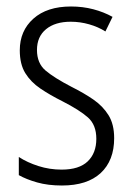

<svg xmlns="http://www.w3.org/2000/svg" viewBox="-20 -562 408 592"><path d="M332 -136Q332 -67 290.5 -28.5Q249 10 171 10Q128 10 94.5 0.5Q61 -9 38 -22V-78Q64 -61 98.5 -50Q133 -39 170 -39Q224 -39 250.5 -64.5Q277 -90 277 -134Q277 -177 251 -200Q225 -223 172 -250Q134 -269 104.5 -289Q75 -309 58 -336.5Q41 -364 41 -407Q41 -467 83 -504.5Q125 -542 199 -542Q235 -542 267.5 -533.5Q300 -525 327 -510L305 -465Q283 -479 255 -487Q227 -495 198 -495Q150 -495 122 -472Q94 -449 94 -408Q94 -367 120.5 -344.5Q147 -322 201 -294Q239 -275 268 -255Q297 -235 314.5 -207Q332 -179 332 -136Z"/></svg>

Font: Noto Sans Gurmukhi UI Condensed Light
Style: Regular
Weight: 300
Width: 3
Designer: Jelle Bosma - Monotype Design Team
Foundry: Monotype Imaging Inc.
Version: Version 2.004; ttfautohint (v1.8.4.7-5d5b)